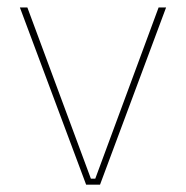

<svg xmlns="http://www.w3.org/2000/svg" viewBox="-20 -506 510 526"><path d="M229 -16.5H241L414.5 -485.5H435L254 0H216L34.5 -485.5H55Z"/></svg>

Font: Anek Devanagari Thin
Style: Regular
Weight: 250
Designer: Kailash Malviya (Devanagari) & Yesha Goshar (Latin)
Foundry: Ek Type
Version: Version 1.003